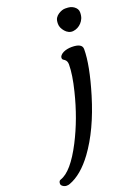

<svg xmlns="http://www.w3.org/2000/svg" viewBox="-357 -812 837 1160"><g transform="rotate(-20 61.5 -232.5)"><path d="M167 -615.2Q146 -639.6 146 -664.6Q146 -689.5 154.1 -701.9Q162.1 -714.4 174.3 -722.2Q197.8 -737.3 218.5 -737.3Q239.3 -737.3 250.7 -734.4Q262.2 -731.4 272.5 -724.6Q295.9 -708.5 295.9 -685.3Q295.9 -662.1 289.3 -646.7Q282.7 -631.3 272 -619.9Q261.2 -608.4 247.6 -601.3Q233.9 -594.2 218.8 -592.5Q203.6 -590.8 190.2 -597.2Q176.8 -603.5 167 -615.2ZM175.8 -505.4Q242.7 -505.4 242.7 -467.8Q242.7 -365.7 189 -188Q128.4 12.2 35.2 139.6Q-38.1 239.3 -118.2 268.6Q-126 272 -138.4 272Q-150.9 272 -161.9 264.4Q-172.9 256.8 -172.9 247.1Q-172.9 228.5 -159.7 224.6Q-87.4 201.2 -8.8 48.8Q60.5 -85.9 99.6 -245.6Q125 -347.2 125 -412.1Q125 -434.6 110.4 -445.3L100.6 -452.1Q95.7 -455.6 95.7 -464.1Q95.7 -472.7 102.8 -480.5Q109.9 -488.3 121.1 -494.1Q145 -505.4 175.8 -505.4Z"/></g></svg>

Font: Courgette
Style: Regular
Weight: 400
Designer: Karolina Lach
Foundry: Sorkin Type Co.
Version: Version 1.002